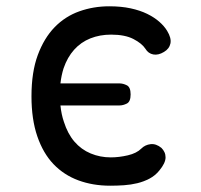

<svg xmlns="http://www.w3.org/2000/svg" viewBox="-20 -580 640 610"><path d="M80 -274Q80 -351 100 -405Q120 -459 153.5 -493.5Q187 -528 232 -544Q277 -560 327 -560Q365 -560 395 -553.5Q425 -547 447.5 -536Q470 -525 486 -511Q502 -497 511 -482Q525 -459 521.5 -442Q518 -425 501 -415Q483 -404 467 -407Q451 -410 442 -425Q431 -442 404 -456Q377 -470 333 -470Q297 -470 267 -458Q237 -446 215.5 -422Q194 -398 182 -363Q175 -341 172 -315H360Q371 -315 383 -309Q395 -303 395 -280Q395 -257 383 -251Q371 -245 360 -245H172Q175 -216 183 -193Q195 -155 216.5 -130Q238 -105 268 -92.5Q298 -80 332 -80Q358 -80 386 -86.5Q414 -93 429 -108Q441 -120 458.5 -122Q476 -124 493 -110Q499 -104 502.5 -96.5Q506 -89 506 -80Q506 -71 501 -60.5Q496 -50 486 -38Q473 -22 455 -12.5Q437 -3 416.5 2Q396 7 374 8.5Q352 10 330 10Q275 10 229 -7Q183 -24 150 -58.5Q117 -93 98.5 -147Q80 -201 80 -274Z"/></svg>

Font: Maple Mono NF CN
Style: Regular
Weight: 400
Monospace: yes
Designer: subframe7536
Version: Version 7.000